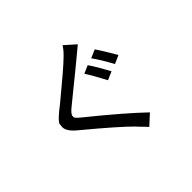

<svg xmlns="http://www.w3.org/2000/svg" viewBox="-180 -1053 1360 1360"><g transform="rotate(-45 500.0 -373.0)"><path d="M612 49Q590 24 568 3L542 -25Q464 -104 241 -289Q175 -342 175 -384Q175 -387 177 -412Q179 -437 283 -516Q481 -679 529 -727Q567 -762 587 -795L668 -723L629 -691Q526 -605 440 -536L322 -440Q282 -408 282 -389V-378Q282 -368 325 -334Q560 -144 688 -21ZM755 -438Q709 -524 665 -586L727 -613Q755 -574 818 -466ZM639 -392Q584 -496 553 -543L613 -569Q648 -518 702 -419Z"/></g></svg>

Font: LXGW 975 Gothic SC
Style: Regular
Weight: 400
Version: Version 2.01;February 25, 2021